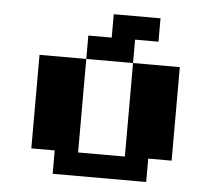

<svg xmlns="http://www.w3.org/2000/svg" viewBox="-47 -659 788 710"><g transform="rotate(5 347.0 -304.0)"><path d="M434 -434H607.6V-86.8H520.8V0H173.6V-86.8H86.8V-434H260.4V-86.8H434ZM434 -520.8V-434H260.4V-520.8H347.2V-607.6H520.8V-520.8Z"/></g></svg>

Font: 8-bit Operator+ 8
Style: Bold
Weight: 700
Designer: GrandChaos9000
Version: Version 1.3.0 - August 1, 2014